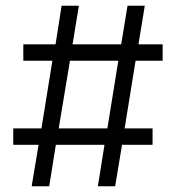

<svg xmlns="http://www.w3.org/2000/svg" viewBox="-20 -647 611 667"><path d="M545 -493V-436H451L413 -201H510V-144H404L380 0H320L343 -144H174L151 0H90L114 -144H26V-201H124L162 -436H61V-493H173L194 -627H254L232 -493H401L423 -627H483L461 -493ZM353 -201 391 -436H223L184 -201Z"/></svg>

Font: Blinker
Style: Regular
Weight: 400
Designer: Juergen Huber
Foundry: supertype
Version: Version 1.017;hotconv 1.0.117;makeotfexe 2.5.65602